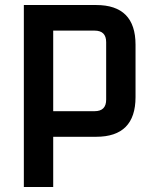

<svg xmlns="http://www.w3.org/2000/svg" viewBox="-20 -545 627 765"><path d="M75 200V-525H363Q520 -525 520 -367V-158Q520 0 363 0H192V200ZM192 -102H357Q403 -102 403 -148V-377Q403 -423 357 -423H192Z"/></svg>

Font: Oxanium ExtraLight SemiBold
Style: Regular
Weight: 600
Version: Version 2.000